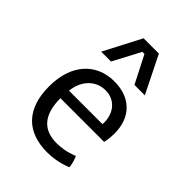

<svg xmlns="http://www.w3.org/2000/svg" viewBox="-228 -913 1039 1039"><g transform="rotate(45 292.0 -393.0)"><path d="M74.7 -250.5C74.7 -78.1 164.6 9.8 319.8 9.8C401.9 9.8 462.4 -19 462.4 -19C462.4 -19 460 -50.3 443.8 -86.9C443.8 -86.9 392.1 -61.5 319.8 -61.5C216.3 -61.5 163.6 -124.5 163.6 -248.5H498C498 -248.5 505.9 -275.4 505.9 -321.3C505.9 -442.9 431.2 -519.5 306.2 -519.5C170.4 -519.5 74.7 -422.4 74.7 -250.5ZM167.5 -310.1C176.8 -395 231.9 -451.7 306.2 -451.7C383.8 -451.7 429.7 -388.2 423.8 -310.1ZM141.6 -582.5H216.8L299.8 -739.3H315.9L396 -582.5H475.6L369.6 -795.9H252.4Z"/></g></svg>

Font: Basic
Style: Regular
Weight: 400
Designer: Magnus Gaarde
Foundry: Magnus Gaarde
Version: Version 1.001